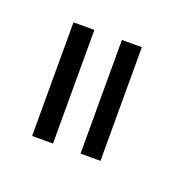

<svg xmlns="http://www.w3.org/2000/svg" viewBox="-51 -727 289 285"><g transform="rotate(20 94.0 -585.0)"><path d="M99.5 -495.5H131V-675H99.5ZM23 -495.5H56V-675H23Z"/></g></svg>

Font: Anybody ExtraExpanded ExtraLight
Style: Regular
Weight: 250
Width: 8
Version: Version 1.113;gftools[0.9.25]